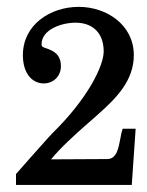

<svg xmlns="http://www.w3.org/2000/svg" viewBox="-20 -726 426 557"><path d="M26.4 -189.5H362.3L373.5 -352.5H335.9C332.5 -342.3 331.5 -336.9 329.6 -326.2C323.7 -295.9 318.8 -264.6 291 -264.6L127.9 -263.7C156.7 -298.3 195.3 -333.5 235.4 -368.7C247.1 -378.4 258.3 -388.7 269 -398.4C318.4 -442.4 368.2 -493.2 368.2 -565.9C368.2 -654.8 288.1 -706.1 208.5 -706.1C126.5 -706.1 46.4 -654.8 46.4 -565.9C46.4 -517.6 69.3 -484.9 106.4 -483.9C134.3 -483.9 156.7 -504.4 156.7 -533.7C156.7 -570.3 132.3 -579.1 116.7 -585C104.5 -588.9 100.6 -590.3 100.6 -597.7C100.6 -640.6 159.2 -660.2 198.7 -660.2C251 -660.2 280.8 -628.4 280.8 -576.7C280.8 -535.6 235.4 -440.9 133.3 -340.8L119.6 -326.2C96.7 -300.3 51.3 -250 26.4 -221.2Z"/></svg>

Font: MusGlyphs-Text
Style: Regular
Weight: 400
Version: Version 2.1.1